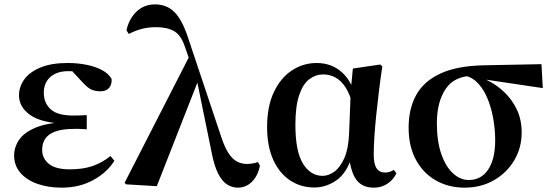

<svg xmlns="http://www.w3.org/2000/svg" viewBox="-20 -839 2516 875"><path d="M260.9 16.2Q199.5 16.2 150.4 -1.2Q101.4 -18.5 72.9 -51.5Q44.4 -84.5 44.4 -130.8Q44.4 -168.4 67 -201.7Q89.6 -235 141.8 -257.1Q194 -279.1 282.4 -283.1V-274.3Q167.6 -278.8 117.1 -315.2Q66.6 -351.5 66.6 -404.7Q66.6 -443.9 90.9 -477.5Q115.2 -511 164.6 -531.5Q214.1 -551.9 289 -551.9Q333 -551.9 373.7 -543.9Q414.5 -535.8 444.9 -519.6Q475.3 -503.3 488.7 -479.2Q490.2 -452.9 476.8 -437.9Q463.4 -422.9 438.1 -422.9Q416.6 -422.9 398.6 -429.9Q380.7 -436.8 354.2 -466.1L291.2 -533.9L352.5 -534.8L374.7 -509.1Q347.5 -511.9 328.4 -513.3Q309.2 -514.7 291.4 -514.7Q239.6 -514.7 209.6 -488.3Q179.6 -461.8 179.6 -416.3Q179.6 -370.3 210.5 -341.3Q241.5 -312.4 314.1 -312.4Q328.8 -312.4 342.7 -312.9Q356.7 -313.4 375.4 -314.4V-249.8Q352.3 -251.6 340.5 -251.6Q328.7 -251.6 319.3 -251.6Q262.7 -251.6 230.6 -239.1Q198.6 -226.7 185.3 -205.6Q172.1 -184.5 172.1 -156.2Q172.1 -117.7 202.4 -92.5Q232.7 -67.3 298.1 -67.3Q358.3 -67.3 402 -82.4Q445.6 -97.5 483.2 -127.9L501.3 -106.5Q468.7 -53.4 405.5 -18.6Q342.3 16.2 260.9 16.2Z M553.6 1 548.2 -6.7 848.3 -592.9 885.9 -478.8 694.6 9.5ZM1063.3 16.2Q1038.3 16.2 1015.2 1.9Q992.2 -12.4 973.8 -48.5Q955.5 -84.7 943.1 -150.9L876.9 -475.3L874.6 -476.9L823.1 -624.8Q804.9 -679.5 773.1 -697.3Q741.4 -715.2 691.6 -715.2Q651.3 -715.2 620.2 -705.7Q589.1 -696.3 566.9 -684L556.4 -701Q567.6 -752.4 601.6 -785.7Q635.7 -819 686.9 -819Q740 -819 775.2 -783.7Q810.5 -748.4 837.2 -666.6L988.4 -214.5Q1004.4 -166.7 1021.9 -140.3Q1039.3 -113.8 1060 -102.9Q1080.7 -91.9 1104.7 -91.9Q1115.9 -91.9 1130.3 -94Q1144.6 -96.2 1155.4 -100.7L1164.6 -83.9Q1155.3 -37.6 1128.2 -10.7Q1101.1 16.2 1063.3 16.2Z M1413.3 15.5Q1350.6 15.5 1301.7 -17.2Q1252.7 -49.9 1225 -111.3Q1197.2 -172.8 1197.2 -259.4Q1197.2 -354.6 1228.3 -419.6Q1259.3 -484.6 1310.6 -518.3Q1361.8 -551.9 1423.1 -551.9Q1492.7 -551.9 1540.5 -507.5Q1588.3 -463.2 1603 -381.8H1609.5L1588.2 -353.7Q1576.2 -407.4 1555.7 -439.4Q1535.2 -471.4 1509 -485.7Q1482.8 -499.9 1453.4 -499.9Q1418.7 -499.9 1389.8 -478.2Q1361 -456.5 1343.6 -406.1Q1326.2 -355.7 1326.2 -269.8Q1326.2 -149.6 1360.6 -93.6Q1395.1 -37.6 1450.5 -37.6Q1477.2 -37.6 1503.6 -56.6Q1529.9 -75.6 1548.7 -117.3Q1567.5 -159.1 1570.8 -227.4L1578.6 -428L1588.1 -526.6L1712.4 -545L1722.4 -536.5Q1713.9 -481.4 1707.1 -424.9Q1700.2 -368.4 1694.7 -315.4Q1689.2 -262.4 1686.2 -216.4Q1683.2 -170.4 1683.2 -135.4Q1683.2 -91.4 1696.2 -72.1Q1709.2 -52.7 1734.7 -52.7Q1747.9 -52.7 1757.2 -56.3Q1766.5 -60 1775 -64.5L1786.7 -49.4Q1774 -21.7 1747 -2.7Q1720 16.2 1683.5 16.2Q1632.9 16.2 1606.1 -17.1Q1579.3 -50.5 1570.4 -127.3L1585.4 -128.7Q1559.2 -48.4 1512 -16.4Q1464.8 15.5 1413.3 15.5Z M2096.5 16.2Q2024.9 16.2 1967.1 -16.3Q1909.3 -48.7 1875.8 -110.2Q1842.2 -171.8 1842.2 -257.1Q1842.2 -344.6 1877.4 -407.2Q1912.5 -469.7 1988 -504.3Q2063.4 -538.9 2184.5 -541.4L2447.6 -546.6L2453.7 -437.5L2165.8 -480.3L2138.9 -493.5Q2051.8 -494 2011.4 -434.2Q1970.9 -374.4 1970.9 -277.8Q1970.9 -194.4 1991.4 -136.5Q2011.8 -78.6 2045 -48.6Q2078.1 -18.7 2116.2 -18.7Q2173.3 -18.7 2205 -66.6Q2236.7 -114.5 2236.7 -199.6Q2236.7 -251.2 2227.1 -302.6Q2217.6 -354.1 2198.8 -396.8Q2180 -439.5 2151.4 -466.3Q2122.8 -493.2 2085.2 -495.5L2106.9 -504.5Q2152.2 -496.4 2196.6 -475.4Q2241 -454.4 2277.1 -420.2Q2313.3 -385.9 2335.4 -339.8Q2357.4 -293.6 2357.4 -235.7Q2357.4 -165.4 2323.5 -108.2Q2289.5 -51.1 2230.8 -17.5Q2172.1 16.2 2096.5 16.2Z"/></svg>

Font: Noto Serif HK
Style: Regular
Weight: 200
Designer: Ryoko NISHIZUKA 西塚涼子 (kana & ideographs); Frank Grießhammer (Latin, Greek & Cyrillic); Wenlong ZHANG 张文龙 (bopomofo); San
Foundry: Adobe
Version: Version 2.001;hotconv 1.1.0;makeotfexe 2.6.0